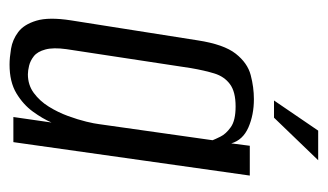

<svg xmlns="http://www.w3.org/2000/svg" viewBox="-162 -516 686 402"><g transform="rotate(90 181.0 -315.0)"><path d="M115.3 8Q101.1 8 82.1 4.9Q63.1 1.8 47.2 -10.1Q31.2 -22 23.3 -48.1Q15.4 -74.2 22.7 -121L64.5 -386Q72.9 -440.7 92.4 -465.5Q111.9 -490.3 137.2 -496.9Q162.5 -503.6 187.6 -503.6Q220.5 -503.6 246.8 -492.1Q273.2 -480.5 280.2 -456.2L285.2 -495H347.6L277.6 0H225L236.5 -79.8Q228.5 -61.3 213.8 -41Q199.1 -20.7 175.3 -6.3Q151.4 8 115.3 8ZM135.5 -30.4Q157.9 -30.4 174.7 -42.8Q191.5 -55.2 203.3 -74.2Q215.1 -93.2 222.8 -114.2Q230.5 -135.2 234.7 -152.7Q238.9 -170.2 239.9 -179.3L273.6 -417.1Q271.6 -422.4 266 -433.7Q260.5 -445 246.4 -455.1Q232.4 -465.3 202.8 -465.3Q172 -465.3 156.1 -453.4Q140.2 -441.6 133.8 -420.8Q127.4 -399.9 122.6 -371.8L82.9 -110.9Q79.1 -83.5 83.6 -67Q88.1 -50.4 97.6 -42.9Q107.2 -35.4 117.6 -32.9Q128.1 -30.4 135.5 -30.4ZM190.4 -545.7 253.5 -638.2H315.5L226.4 -545.7Z"/></g></svg>

Font: Alumni Sans Thin
Style: Italic
Weight: 100
Italic angle: -8°
Designer: Robert E. Leuschke
Foundry: Robert E. Leuschke
Version: Version 1.016